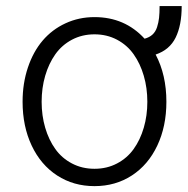

<svg xmlns="http://www.w3.org/2000/svg" viewBox="-20 -610 627 641"><path d="M512.8 -589.8H586.6Q586.6 -525.6 566.4 -484.6Q546.2 -443.5 499.6 -427.9Q535.5 -360.1 535.5 -270.2Q535.5 -188.2 505.1 -123.9Q474.8 -59.7 420.1 -24.1Q365.4 11.4 295.5 11.4Q225.5 11.4 170.8 -24.1Q116.1 -59.7 85.8 -123.9Q55.4 -188.2 55.4 -270.2Q55.4 -332 73.2 -384.8Q90.9 -437.5 122.3 -474.4Q153.8 -511.4 198.5 -532.1Q243.3 -552.9 295.5 -552.9Q396.7 -552.9 462.7 -480.8Q478.7 -485.1 489 -494.5Q499.3 -503.9 504.3 -519.2Q509.2 -534.4 511 -550.2Q512.8 -566.1 512.8 -589.8ZM220.2 -64.3Q253.9 -46.5 295.5 -46.5Q337 -46.5 370.7 -64.3Q404.5 -82 426.3 -112.6Q448.2 -143.1 460 -183.6Q471.9 -224.1 471.9 -270.2Q471.9 -316.4 460 -357.1Q448.2 -397.7 426.3 -428.6Q404.5 -459.5 370.6 -477.5Q336.6 -495.4 295.5 -495.4Q254.3 -495.4 220.3 -477.5Q186.4 -459.5 164.6 -428.6Q142.8 -397.7 130.9 -357.1Q119 -316.4 119 -270.2Q119 -224.1 130.9 -183.6Q142.8 -143.1 164.6 -112.6Q186.4 -82 220.2 -64.3Z"/></svg>

Font: Inter Light BETA
Style: Regular
Weight: 300
Designer: Rasmus Andersson
Foundry: rsms
Version: Version 3.011;git-f93a4a705